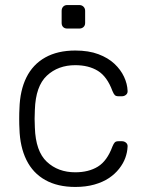

<svg xmlns="http://www.w3.org/2000/svg" viewBox="-20 -730 576 760"><path d="M278 10Q208 10 159 -17.5Q110 -45 84.5 -97Q59 -149 57 -220Q56 -235 56 -260Q56 -285 57 -300Q59 -372 84.5 -423.5Q110 -475 159 -502.5Q208 -530 278 -530Q331 -530 369.5 -515.5Q408 -501 433 -477.5Q458 -454 471 -426Q484 -398 485 -371Q486 -361 479 -355Q472 -349 463 -349H449Q439 -349 434.5 -353.5Q430 -358 425 -370Q404 -427 367.5 -449.5Q331 -472 278 -472Q210 -472 165.5 -430.5Q121 -389 118 -295Q116 -260 118 -225Q121 -131 165.5 -89.5Q210 -48 278 -48Q331 -48 367.5 -70.5Q404 -93 425 -150Q430 -162 434.5 -166.5Q439 -171 449 -171H463Q472 -171 479 -165Q486 -159 485 -149Q484 -127 476 -105Q468 -83 451.5 -62Q435 -41 411 -25Q387 -9 353.5 0.5Q320 10 278 10ZM246 -617Q236 -617 230 -623Q224 -629 224 -639V-687Q224 -697 230 -703.5Q236 -710 246 -710H294Q304 -710 310.5 -703.5Q317 -697 317 -687V-639Q317 -629 310.5 -623Q304 -617 294 -617Z"/></svg>

Font: Rubik Light
Style: Regular
Weight: 300
Designer: Hubert and Fischer
Foundry: Hubert and Fischer
Version: Version 2.300;gftools[0.9.30]